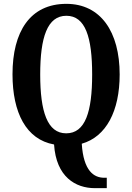

<svg xmlns="http://www.w3.org/2000/svg" viewBox="-20 -745 687 998"><path d="M473 233H535V179H522C469 179 414 145 405 2C532 -34 602 -168 602 -358C602 -580 503 -725 325 -725C136 -725 45 -580 45 -359C45 -159 116 -20 261 6C272 175 373 233 473 233ZM324 -52C226 -52 189 -165 189 -358C189 -551 226 -663 325 -663C424 -663 459 -551 459 -358C459 -165 424 -52 324 -52Z"/></svg>

Font: Noto Serif Georgian ExtraCondensed Bold
Style: Regular
Weight: 700
Width: 2
Designer: Monotype Design Team, Akaki Razmadze
Foundry: Google LLC
Version: Version 2.003